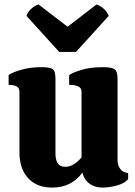

<svg xmlns="http://www.w3.org/2000/svg" viewBox="-20 -842 612 869"><path d="M216 7Q146 7 107 -36Q68 -79 68 -152V-427Q68 -444 55 -451Q42 -458 19 -458V-502Q32 -513 73.5 -525.5Q115 -538 167 -538Q206 -538 218.5 -529Q231 -520 231 -485V-149Q231 -119 241 -103Q251 -87 276 -87Q297 -87 316.5 -100Q336 -113 349 -130V-427Q349 -444 334 -451Q319 -458 293 -458V-502Q307 -513 348 -525.5Q389 -538 445 -538Q484 -538 498 -529Q512 -520 512 -485V-117Q512 -93 524.5 -77Q537 -61 560 -59V-31Q544 -12 509.5 -2.5Q475 7 443 7Q410 7 385.5 -10.5Q361 -28 353 -61Q304 7 216 7ZM248 -607 100 -770Q105 -787 120 -801Q135 -815 154 -822L286 -721L417 -822Q436 -815 451 -801Q466 -787 472 -770L324 -607Z"/></svg>

Font: Calistoga
Style: Regular
Weight: 400
Designer: Yvonne Schuttler, Eben Sorkin
Foundry: www.sorkintype.com
Version: Version 1.010; ttfautohint (v1.8.4.7-5d5b)